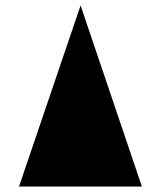

<svg xmlns="http://www.w3.org/2000/svg" viewBox="-20 -685 591 705"><path d="M501 0H49.8L275.9 -665Z"/></svg>

Font: Laconic
Style: Regular
Weight: 400
Designer: Robby Woodard
Version: Version 1.000